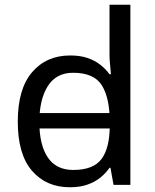

<svg xmlns="http://www.w3.org/2000/svg" viewBox="-20 -780 655 810"><path d="M104 -238V-303H480V-238ZM275 10Q175 10 115 -59.5Q55 -129 55 -267Q55 -405 115.5 -475.5Q176 -546 276 -546Q318 -546 349 -535.5Q380 -525 403 -507Q426 -489 442 -467H448Q447 -480 444.5 -505.5Q442 -531 442 -546V-760H530V0H459L446 -72H442Q426 -49 403 -30.5Q380 -12 348.5 -1Q317 10 275 10ZM289 -63Q374 -63 408.5 -109.5Q443 -156 443 -250V-266Q443 -366 410 -419.5Q377 -473 288 -473Q217 -473 181.5 -416.5Q146 -360 146 -265Q146 -169 181.5 -116Q217 -63 289 -63Z"/></svg>

Font: ukorean25
Style: Book
Weight: 400
Designer: Jelle Bosma - Monotype Design Team
Foundry: Monotype Imaging Inc.
Version: Version 2.003